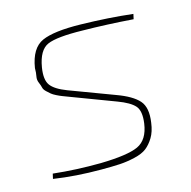

<svg xmlns="http://www.w3.org/2000/svg" viewBox="-81 -572 660 665"><g transform="rotate(-15 249.0 -240.0)"><path d="M318 -201 159 -261Q146 -266 138 -269Q130 -272 119 -277.5Q108 -283 102.5 -287.5Q97 -292 88.5 -300Q80 -308 78.5 -315.5Q77 -323 72 -334.5Q67 -346 69.5 -358Q72 -370 72 -387Q83 -456 125.5 -475Q168 -494 264 -492Q364 -490 450 -480L446 -462Q351 -469 265 -470Q173 -472 139.5 -457.5Q106 -443 96 -383Q89 -340 103.5 -320Q118 -300 160 -284L320 -224Q375 -204 397.5 -178.5Q420 -153 412 -100Q408 -69 395.5 -48.5Q383 -28 367.5 -16Q352 -4 324 2.5Q296 9 270.5 10.5Q245 12 203 12Q112 12 33 0L37 -18Q120 -9 207 -10Q304 -12 342 -29.5Q380 -47 388 -104Q394 -148 377.5 -166.5Q361 -185 318 -201Z"/></g></svg>

Font: Ezarion Thin
Style: Italic
Weight: 250
Italic angle: -8°
Designer: Natanael Gama
Version: Version 1.001;PS 001.001;hotconv 1.0.70;makeotf.lib2.5.58329